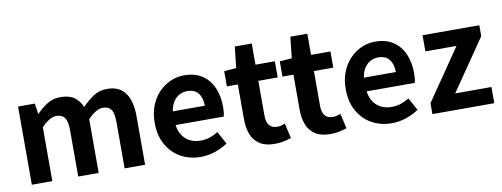

<svg xmlns="http://www.w3.org/2000/svg" viewBox="-60 -1025 3538 1354"><g transform="rotate(-10 1709.0 -348.5)"><path d="M79.3 0V-559.8H199L210.4 -485.1H213.2Q248.4 -521.4 289.3 -547.5Q330.2 -573.5 384.9 -573.5Q445.2 -573.5 481.8 -548.2Q518.4 -522.9 538.5 -476Q577.7 -516.9 620.2 -545.2Q662.8 -573.5 717.1 -573.5Q806.6 -573.5 848.4 -514.3Q890.3 -455 890.3 -349.1V0H743.7V-330.9Q743.7 -396 724.9 -421.9Q706.1 -447.7 665.5 -447.7Q642.1 -447.7 615.4 -432.2Q588.7 -416.8 558 -385.1V0H411.5V-330.9Q411.5 -396 392.4 -421.9Q373.3 -447.7 332.7 -447.7Q309.6 -447.7 282.5 -432.2Q255.4 -416.8 226 -385.1V0Z M1287.4 13.8Q1208.9 13.8 1145.7 -21.2Q1082.5 -56.1 1045.4 -121.9Q1008.2 -187.7 1008.2 -279.9Q1008.2 -348.1 1029.8 -402.2Q1051.4 -456.3 1088.6 -494.8Q1125.8 -533.2 1172.5 -553.4Q1219.3 -573.5 1268.7 -573.5Q1346.1 -573.5 1398 -539.3Q1449.9 -505.1 1476.4 -444.7Q1502.8 -384.4 1502.8 -306.4Q1502.8 -285.9 1500.9 -267.6Q1498.9 -249.4 1496.1 -238.4H1150.7Q1156.9 -192.8 1178.2 -162.1Q1199.4 -131.4 1232.1 -115.5Q1264.8 -99.6 1306.6 -99.6Q1340.6 -99.6 1371 -109.4Q1401.3 -119.3 1432.1 -138.2L1481.6 -47.9Q1440.7 -19.8 1390 -3Q1339.4 13.8 1287.4 13.8ZM1148.4 -336.9H1377.3Q1377.3 -393.2 1351.4 -426.7Q1325.6 -460.2 1271.1 -460.2Q1242 -460.2 1216.2 -446.4Q1190.4 -432.6 1172.4 -405.4Q1154.4 -378.2 1148.4 -336.9Z M1816.9 13.8Q1750.7 13.8 1710.1 -12.6Q1669.4 -39 1651.1 -86Q1632.8 -133 1632.8 -195.4V-444.1H1554.3V-553.2L1641.4 -559.8L1657.9 -711.4H1779.4V-559.8H1918.2V-444.1H1779.4V-195.8Q1779.4 -148 1799.1 -124.9Q1818.8 -101.9 1855.8 -101.9Q1870 -101.9 1885.1 -105.7Q1900.2 -109.6 1911.1 -114.2L1935.6 -7Q1913.3 0.2 1883.8 7Q1854.3 13.8 1816.9 13.8Z M2214.9 13.8Q2148.7 13.8 2108.1 -12.6Q2067.4 -39 2049.1 -86Q2030.8 -133 2030.8 -195.4V-444.1H1952.3V-553.2L2039.4 -559.8L2055.9 -711.4H2177.4V-559.8H2316.2V-444.1H2177.4V-195.8Q2177.4 -148 2197.1 -124.9Q2216.8 -101.9 2253.8 -101.9Q2268 -101.9 2283.1 -105.7Q2298.2 -109.6 2309.1 -114.2L2333.6 -7Q2311.3 0.2 2281.8 7Q2252.3 13.8 2214.9 13.8Z M2655.4 13.8Q2576.9 13.8 2513.7 -21.2Q2450.5 -56.1 2413.4 -121.9Q2376.2 -187.7 2376.2 -279.9Q2376.2 -348.1 2397.8 -402.2Q2419.4 -456.3 2456.6 -494.8Q2493.8 -533.2 2540.5 -553.4Q2587.3 -573.5 2636.7 -573.5Q2714.1 -573.5 2766 -539.3Q2817.9 -505.1 2844.4 -444.7Q2870.8 -384.4 2870.8 -306.4Q2870.8 -285.9 2868.9 -267.6Q2866.9 -249.4 2864.1 -238.4H2518.7Q2524.9 -192.8 2546.2 -162.1Q2567.4 -131.4 2600.1 -115.5Q2632.8 -99.6 2674.6 -99.6Q2708.6 -99.6 2739 -109.4Q2769.3 -119.3 2800.1 -138.2L2849.6 -47.9Q2808.7 -19.8 2758 -3Q2707.4 13.8 2655.4 13.8ZM2516.4 -336.9H2745.3Q2745.3 -393.2 2719.4 -426.7Q2693.6 -460.2 2639.1 -460.2Q2610 -460.2 2584.2 -446.4Q2558.4 -432.6 2540.4 -405.4Q2522.4 -378.2 2516.4 -336.9Z M2947.7 0V-78.3L3198.7 -444.1H2975.7V-559.8H3382.2V-481.3L3131.2 -115.7H3390.9V0Z"/></g></svg>

Font: Noto Sans TC
Style: Regular
Weight: 100
Designer: Ryoko NISHIZUKA 西塚涼子 (kana, bopomofo & ideographs); Paul D. Hunt (Latin, Greek & Cyrillic); Sandoll Communications 산돌커뮤니
Foundry: Adobe
Version: Version 2.004;hotconv 1.0.118;makeotfexe 2.5.65603